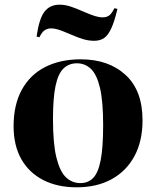

<svg xmlns="http://www.w3.org/2000/svg" viewBox="-20 -785 666 819"><path d="M307 14Q225 14 164.5 -17Q104 -48 71 -106Q38 -164 38 -247Q38 -338 73 -402Q108 -466 172.5 -499Q237 -532 324 -532Q443 -532 515.5 -465.5Q588 -399 588 -272Q588 -183 553.5 -119Q519 -55 456 -20.5Q393 14 307 14ZM323 -4Q356 -4 377.5 -26Q399 -48 409.5 -102Q420 -156 420 -251Q420 -353 406.5 -410Q393 -467 368 -491Q343 -515 308 -515Q274 -515 251 -493Q228 -471 217 -419Q206 -367 206 -277Q206 -173 220.5 -113.5Q235 -54 261 -29Q287 -4 323 -4ZM382 -611Q359 -611 336.5 -617.5Q314 -624 284 -637Q245 -654 228 -659Q211 -664 199 -664Q184 -664 172 -657Q160 -650 148 -626L136 -629Q147 -706 170 -735.5Q193 -765 234 -765Q257 -765 280 -757.5Q303 -750 330 -738Q367 -722 385 -716.5Q403 -711 418 -711Q434 -711 445 -718.5Q456 -726 468 -750L481 -747Q468 -692 454 -662.5Q440 -633 423 -622Q406 -611 382 -611Z"/></svg>

Font: Literata 72pt
Style: Bold
Weight: 700
Designer: Latin by Veronika Burian and Jose Scaglione. Greek by Irene Vlachou. Cyrillic by Vera Evstafieva.
Foundry: TypeTogether
Version: Version 3.002